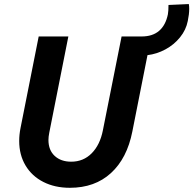

<svg xmlns="http://www.w3.org/2000/svg" viewBox="-20 -895 930 923"><path d="M72.3 -217.3Q72.3 -248 78.6 -279.3L166 -719.7H308.6L216.8 -256.8Q212.9 -237.3 212.9 -222.2Q212.9 -173.3 242.9 -145.5Q272.9 -117.7 322.3 -117.7Q380.9 -117.7 420.9 -158.2Q460.9 -198.7 474.6 -268.6L564.5 -719.7H661.1Q713.4 -719.7 744.9 -746.8Q776.4 -773.9 787.1 -826.2Q790 -842.3 790 -871.1L887.7 -875.5Q889.6 -866.2 889.6 -852.1Q889.6 -827.1 882.8 -794.4Q874.5 -751.5 845.5 -715.6Q816.4 -679.7 775.1 -657.5Q733.9 -635.3 689 -629.9L616.2 -262.7Q590.8 -133.8 513.4 -63Q436 7.8 315.9 7.8Q243.7 7.8 188.5 -20.3Q133.3 -48.3 102.8 -99.4Q72.3 -150.4 72.3 -217.3Z"/></svg>

Font: Reddit Sans Chocolate
Style: Bold Italic
Weight: 700
Italic angle: -11.25°
Designer: Stephen Hutchings
Version: Version 1.013